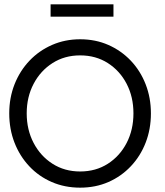

<svg xmlns="http://www.w3.org/2000/svg" viewBox="-20 -853 760 885"><path d="M103.1 -330.5Q103.1 -254.9 134.9 -194.2Q166.6 -133.6 222.2 -98.1Q277.7 -62.6 349.4 -62.6Q421.6 -62.6 477 -98.1Q532.4 -133.6 563.8 -194.2Q595.1 -254.9 595.1 -330.5Q595.1 -406.1 563.8 -466.5Q532.4 -526.9 477 -562.3Q421.6 -597.7 349.4 -597.7Q277.7 -597.7 222.2 -562.3Q166.6 -526.9 134.9 -466.5Q103.1 -406.1 103.1 -330.5ZM22.6 -330.5Q22.6 -402.5 47.2 -464.8Q71.9 -527 116.2 -573.5Q160.5 -620 220.2 -646Q279.9 -672 349.4 -672Q419.8 -672 479.1 -646Q538.4 -620 582.7 -573.5Q626.9 -527 651.2 -464.8Q675.6 -402.5 675.6 -330.5Q675.6 -258 651.5 -195.8Q627.4 -133.5 583.2 -86.8Q539.1 -40 479.8 -14Q420.4 12 349.4 12Q278.3 12 218.5 -14Q158.6 -40 114.8 -86.8Q70.9 -133.5 46.7 -195.8Q22.6 -258 22.6 -330.5ZM213.2 -776.2V-832.9H503V-776.2Z"/></svg>

Font: League Spartan Extralight
Style: Regular
Weight: 200
Foundry: The League of Moveable Type
Version: Version 2.300; ttfautohint (v1.8.3)